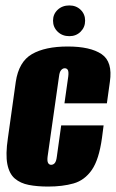

<svg xmlns="http://www.w3.org/2000/svg" viewBox="-20 -674 426 706"><path d="M157 12Q117 12 86 6Q55 0 34.5 -17.5Q14 -35 7 -70.5Q0 -106 9 -166L38 -373Q49 -447 97.5 -475Q146 -503 229 -503Q312 -503 353.5 -475Q395 -447 384 -373L373 -294H217L231 -393Q233 -410 229.5 -416.5Q226 -423 218 -423Q211 -423 205 -416.5Q199 -410 197 -393L155 -98Q153 -81 157 -74.5Q161 -68 168 -68Q176 -68 181.5 -74.5Q187 -81 189 -98L205 -213H361L355 -167Q344 -87 317.5 -49Q291 -11 250.5 0.5Q210 12 157 12ZM235 -541Q209 -541 192 -557.5Q175 -574 175 -598Q175 -622 192 -638Q209 -654 235 -654Q260 -654 276.5 -638Q293 -622 293 -598Q293 -574 276.5 -557.5Q260 -541 235 -541Z"/></svg>

Font: Alumni Sans Black
Style: Italic
Weight: 900
Italic angle: -8°
Version: Version 1.016